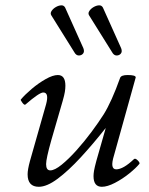

<svg xmlns="http://www.w3.org/2000/svg" viewBox="-20 -704 573 737"><path d="M129 13Q86 13 86 -35Q86 -53 95 -86L157 -304Q169 -349 146 -349Q131 -349 78 -303Q74 -299 66 -309.5Q58 -320 60 -322Q76 -341 102 -363Q128 -385 155.5 -400.5Q183 -416 202 -416Q231 -416 231 -375Q231 -364 229 -351.5Q227 -339 221 -318L177 -166Q157 -95 157 -74Q157 -50 173 -50Q190 -50 217 -72Q244 -94 274 -127.5Q304 -161 331.5 -198Q359 -235 378 -265Q393 -289 409 -324.5Q425 -360 441 -405Q445 -416 470 -416Q501 -416 501 -407L418 -109Q409 -80 411.5 -67Q414 -54 426 -54Q453 -54 494 -93Q499 -98 508.5 -88.5Q518 -79 515 -75Q502 -59 476 -38Q450 -17 421 -2Q392 13 371 13Q339 13 339 -28Q339 -37 341 -49Q343 -61 350 -87L386 -213Q337 -151 290 -100Q243 -49 201.5 -18Q160 13 129 13ZM265 -504 177 -645Q172 -653 178 -662Q184 -671 194.5 -677Q205 -683 215 -683.5Q225 -684 230 -675L300 -519Q305 -506 299 -498.5Q293 -491 282.5 -491Q272 -491 265 -504ZM410 -504 322 -645Q317 -653 323 -662Q329 -671 339.5 -677Q350 -683 360 -683.5Q370 -684 375 -675L445 -519Q450 -506 444 -498.5Q438 -491 427.5 -491Q417 -491 410 -504Z"/></svg>

Font: Junicode SmExp
Style: Italic
Weight: 400
Width: 6
Italic angle: -11°
Designer: Peter S. Baker
Version: Version 2.205; ttfautohint (v1.8.4)